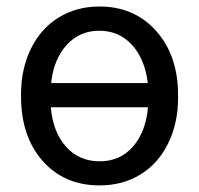

<svg xmlns="http://www.w3.org/2000/svg" viewBox="-20 -558 608 588"><path d="M44.4 -269Q44.4 -346.7 74.5 -408.4Q104.5 -470.2 159.4 -504.2Q214.4 -538.1 284.2 -538.1Q387.7 -538.1 453.6 -468.3Q519.5 -398.4 524.9 -286.6L525.4 -258.3Q525.4 -181.2 495.1 -119.1Q464.8 -57.1 410.2 -23.7Q355.5 9.8 285.2 9.8Q176.8 9.8 110.6 -65.2Q44.4 -140.1 44.4 -262.7ZM433.1 -229.5H135.7Q142.1 -153.8 182.1 -108.9Q222.2 -64 285.2 -64Q348.1 -64 387.5 -109.4Q426.8 -154.8 433.1 -229.5ZM284.2 -463.9Q223.1 -463.9 183.6 -419.7Q144 -375.5 136.7 -303.7H432.6Q423.8 -377.4 384 -420.7Q344.2 -463.9 284.2 -463.9Z"/></svg>

Font: Noboto
Style: Regular
Weight: 400
Designer: Google
Version: Version 2.001101; 2014